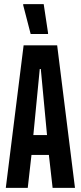

<svg xmlns="http://www.w3.org/2000/svg" viewBox="-20 -907 390 927"><path d="M8 0 94 -688H256L342 0H234L216 -159H132L114 0ZM141 -255H207L177 -574H172ZM128 -743 92 -882V-887H191L212 -748V-743Z"/></svg>

Font: Saira Ultra Condensed
Style: Bold
Weight: 700
Width: 1
Designer: Hector Gatti with collaboration of the Omnibus-Type team
Foundry: Omnibus-Type
Version: Version 1.001; ttfautohint (v1.8)